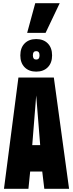

<svg xmlns="http://www.w3.org/2000/svg" viewBox="-20 -1189 459 1209"><path d="M5 0 96 -701H319L415 0H259L246 -109H170L159 0ZM183 -275H233L208 -588ZM208 -738Q162 -738 135 -765.5Q108 -793 108 -840Q108 -888 135 -915.5Q162 -943 208 -943Q254 -943 281 -915.5Q308 -888 308 -840Q308 -793 281 -765.5Q254 -738 208 -738ZM208 -814Q229 -814 229 -840Q229 -867 208 -867Q187 -867 187 -840Q187 -814 208 -814ZM151 -982 202 -1169H356L267 -982Z"/></svg>

Font: Georama ExtraCondensed ExtraBold
Style: Regular
Weight: 800
Width: 2
Designer: Jean-Baptiste Levee
Foundry: Production Type
Version: Version 1.000